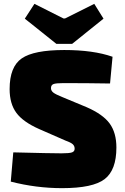

<svg xmlns="http://www.w3.org/2000/svg" viewBox="-20 -964 650 998"><path d="M518 -867 355 -736H273L109 -867L159 -944L310 -868H318L470 -944ZM321 -233 184 -293Q100 -330 65 -377.5Q30 -425 30 -501Q30 -617 93 -660.5Q156 -704 314 -704Q465 -704 565 -669L552 -530Q432 -532 309 -532Q271 -532 258 -527Q245 -522 245 -506Q245 -492 257.5 -482.5Q270 -473 305 -459L430 -407Q515 -370 550 -322Q585 -274 585 -197Q585 -80 524 -33Q463 14 303 14Q168 14 36 -20L49 -172Q247 -167 300 -167Q341 -167 354.5 -172Q368 -177 368 -191Q368 -205 358.5 -214Q349 -223 321 -233Z"/></svg>

Font: Exo 2.0 Black
Style: Regular
Weight: 900
Designer: Natanael Gama
Version: Version 1.001;PS 001.001;hotconv 1.0.70;makeotf.lib2.5.58329